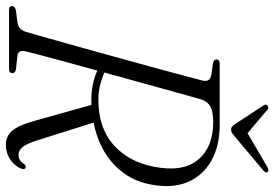

<svg xmlns="http://www.w3.org/2000/svg" viewBox="-159 -745 912 638"><g transform="rotate(90 297.0 -426.0)"><path d="M538 -40Q529.5 -18.5 508 -4Q486.5 10.5 458.5 10.5Q431 10.5 412.8 -10.2Q394.5 -31 379.5 -85L326.5 -274Q319 -274 311 -273.5Q282 -273.5 257.2 -278.8Q232.5 -284 212.5 -293.5Q192 -219.5 174.8 -155.5Q157.5 -91.5 149 -57Q142.5 -31 162 -28L209 -23Q221 -20 221 -11.5Q221 0 206.5 0H10.5Q-2 0 -1.5 -10.5Q-1.5 -20 13.5 -23L52.5 -28Q76.5 -31.5 84 -56.5Q92 -84.5 105.2 -130.8Q118.5 -177 134.2 -234Q150 -291 166.8 -351.5Q183.5 -412 199 -468.5Q214.5 -525 226.8 -571Q239 -617 246 -644Q251 -667.5 228 -672L187.5 -678Q175.5 -680.5 175.5 -689.5Q176 -700 190 -700H393Q462 -700 511.2 -672.8Q560.5 -645.5 582.5 -594.8Q604.5 -544 591.5 -473.5Q579 -400 525 -349Q471 -298 385.5 -281L442 -101Q455 -59 466.5 -45.2Q478 -31.5 493 -31.5Q511.5 -31.5 523.5 -50.5Q529.5 -57.5 535.5 -55Q543 -51.5 538 -40ZM307.5 -635.5Q299 -606.5 285 -555.8Q271 -505 253.8 -442.8Q236.5 -380.5 219 -317Q237 -308.5 260 -302.8Q283 -297 309.5 -297Q403 -297 459 -346.8Q515 -396.5 531.5 -479Q551.5 -576.5 509.2 -627.5Q467 -678.5 384 -678.5Q348 -678.5 331 -668.5Q314 -658.5 307.5 -635.5ZM434.5 -752.5Q426.5 -746 421 -742Q415.5 -738 409 -738Q402 -738 398 -741.8Q394 -745.5 389.5 -752.5L328 -846Q322.5 -854.5 330 -859.5Q336.5 -864.5 344.5 -857L420.5 -792.5L530.5 -857Q543.5 -865 548.5 -859.5Q554.5 -853.5 545 -845.5Z"/></g></svg>

Font: Fraunces 144pt Soft Light
Style: Italic
Weight: 300
Italic angle: -16°
Version: Version 1.000;[b76b70a41]